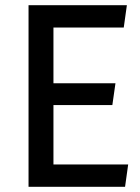

<svg xmlns="http://www.w3.org/2000/svg" viewBox="-20 -720 539 740"><path d="M90 -700H469L457 -614H186V-399H425L413 -315H186V-86H474L462 0H90Z"/></svg>

Font: Magra
Style: Regular
Weight: 400
Designer: Viviana Monsalve
Foundry: Viviana Monsalve
Version: Version 1.001